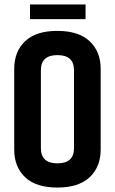

<svg xmlns="http://www.w3.org/2000/svg" viewBox="-20 -834 517 864"><path d="M313 -518Q313 -586 238.5 -586Q164 -586 164 -518V-167Q164 -99 238.5 -99Q313 -99 313 -167ZM44 -524Q44 -602 93 -648.5Q142 -695 238 -695Q334 -695 383.5 -648.5Q433 -602 433 -524V-161Q433 -83 383.5 -36.5Q334 10 238 10Q142 10 93 -36.5Q44 -83 44 -161ZM115 -814H365V-748H115Z"/></svg>

Font: Khand Semibold
Style: Regular
Weight: 600
Designer: Devanagari: Sanchit Sawaria, Jyotish Sonowal; Latin: Satya Rajpurohit
Foundry: Indian Type Foundry
Version: Version 1.100;PS 1.0;hotconv 1.0.78;makeotf.lib2.5.61930; tt